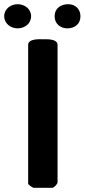

<svg xmlns="http://www.w3.org/2000/svg" viewBox="-61 -894 403 914"><path d="M146 -707C131 -707 73 -712 73 -680V-20C73 -15 94 0 100 0H187C196 0 213 -17 213 -27V-680C213 -710 162 -707 146 -707ZM-41 -817C-41 -781 -9 -759 23 -759C56 -759 87 -781 87 -817C87 -852 56 -874 23 -874C-9 -874 -41 -852 -41 -817ZM199 -817C199 -781 226 -759 260 -759C294 -759 322 -779 322 -817C322 -851 297 -874 264 -874C228 -874 199 -854 199 -817Z"/></svg>

Font: Asimov Print
Style: C
Weight: 500
Designer: Google
Version: Version 2.000980: 2014